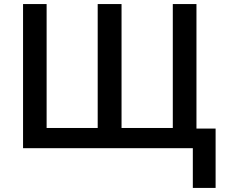

<svg xmlns="http://www.w3.org/2000/svg" viewBox="-20 -734 1113 951"><path d="M582 -713.9V-100.1H835.9V-713.9H953.1V-97.2H1047.9V196.8H935.1V0H94.2V-713.9H210.9V-100.1H463.9V-713.9Z"/></svg>

Font: Open Sans
Style: SemiBold
Weight: 600
Foundry: Ascender Corporation
Version: Version 1.10